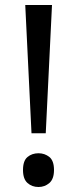

<svg xmlns="http://www.w3.org/2000/svg" viewBox="-20 -734 309 768"><path d="M163 -201H106L81 -714H188ZM72 -54Q72 -91 90 -106Q108 -121 134 -121Q159 -121 177.5 -106Q196 -91 196 -54Q196 -18 177.5 -2Q159 14 134 14Q108 14 90 -2Q72 -18 72 -54Z"/></svg>

Font: Noto Sans Khmer ExtraCondensed
Style: Regular
Weight: 400
Width: 2
Designer: Danh Hong and the Monotype Design Team
Foundry: Monotype Imaging Inc.
Version: Version 2.004; ttfautohint (v1.8.4.7-5d5b)